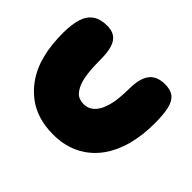

<svg xmlns="http://www.w3.org/2000/svg" viewBox="-134 -788 1010 1010"><g transform="rotate(45 371.0 -283.0)"><path d="M354.5 20Q235.5 20 156.2 -40.2Q77 -100.5 41.5 -201Q36 -218.5 31.2 -236.5Q26.5 -254.5 23.2 -273.2Q20 -292 17.8 -312Q15.5 -332 14.5 -352.5Q13.5 -373 13.5 -394Q13.5 -459 27 -501.5Q40.5 -544 71 -565.2Q101.5 -586.5 152 -586.5Q186 -586.5 208.2 -571.8Q230.5 -557 241.5 -523.8Q252.5 -490.5 252.5 -434Q252.5 -417.5 253 -400.8Q253.5 -384 254.5 -368.2Q255.5 -352.5 257.2 -337.5Q259 -322.5 261.8 -308.8Q264.5 -295 268.5 -283Q279 -248.5 299.2 -227.5Q319.5 -206.5 354.5 -206.5Q377.5 -206.5 395 -216.2Q412.5 -226 425.2 -242.8Q438 -259.5 446 -282Q452 -297.5 456.2 -315.2Q460.5 -333 462.8 -352.2Q465 -371.5 466.2 -391.5Q467.5 -411.5 467.5 -431Q467.5 -486.5 480.8 -520Q494 -553.5 520 -568.8Q546 -584 584 -584Q627.5 -584 650.8 -564.2Q674 -544.5 682.8 -503.5Q691.5 -462.5 691.5 -399.5Q691.5 -377 690.2 -355.8Q689 -334.5 686.5 -314Q684 -293.5 680.2 -273.8Q676.5 -254 671.5 -235.2Q666.5 -216.5 660 -199Q636 -131.5 593.2 -82.5Q550.5 -33.5 490.5 -6.8Q430.5 20 354.5 20Z"/></g></svg>

Font: Gluten
Style: Bold
Weight: 700
Designer: Tyler Finck
Foundry: Etcetera Type Company
Version: Version 1.204